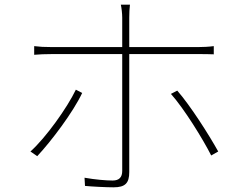

<svg xmlns="http://www.w3.org/2000/svg" viewBox="-20 -787 1040 820"><path d="M535 -767H496C499 -755 502 -729 502 -712C502 -667 502 -576 502 -543C502 -495 502 -128 502 -57C502 -30 489 -16 461 -16C433 -16 386 -20 341 -28L343 7C374 10 434 13 465 13C515 13 532 -5 532 -52C532 -111 532 -461 532 -543C532 -582 532 -665 532 -712C532 -730 533 -753 535 -767ZM126 -590V-553C151 -555 169 -556 200 -556C257 -556 781 -556 829 -556C850 -556 871 -556 893 -555V-590C870 -587 847 -586 828 -586C781 -586 256 -586 199 -586C167 -586 152 -587 126 -590ZM331 -390 304 -404C267 -327 176 -199 110 -140L139 -120C198 -183 292 -307 331 -390ZM737 -400 710 -386C767 -322 846 -194 882 -123L912 -140C872 -212 793 -336 737 -400Z"/></svg>

Font: Source Han Sans JP VF
Style: Regular
Weight: 250
Designer: Ryoko NISHIZUKA 西塚涼子 (kana, bopomofo & ideographs); Paul D. Hunt (Latin, Greek & Cyrillic); Sandoll Communications 산돌커뮤니
Foundry: Adobe
Version: Version 2.004;hotconv 1.0.118;makeotfexe 2.5.65603